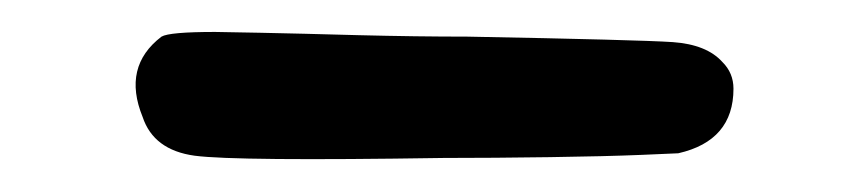

<svg xmlns="http://www.w3.org/2000/svg" viewBox="-20 -53 525 119"><path d="M80.1 -30.3Q85 -33.2 113.3 -33.2Q116.2 -33.2 141.1 -32.7Q166 -32.2 202.1 -31.2Q238.3 -30.3 269.5 -30.3Q376 -28.3 397 -26.9Q418 -25.4 427.7 -14.6Q434.6 -7.8 434.6 2Q434.6 34.2 400.4 42Q399.4 42 377.4 43Q355.5 43.9 320.8 44.4Q286.1 44.9 254.9 44.9Q126 46.9 100.6 43.5Q75.2 40 68.4 19.5Q55.7 -11.7 80.1 -30.3Z"/></svg>

Font: JasonHandwriting2
Style: Regular
Weight: 400
Version: Version 1.05.10